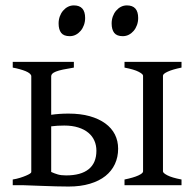

<svg xmlns="http://www.w3.org/2000/svg" viewBox="-20 -682 715 707"><path d="M216.8 -219.7Q190.4 -219.7 168.5 -216.8V-48.8Q181.2 -43 193.1 -39.6Q205.1 -36.1 223.6 -36.1Q278.3 -36.1 306.6 -59.1Q335 -82 335 -127Q335 -147 327.6 -163.8Q320.3 -180.7 305.4 -193.1Q290.5 -205.6 268.3 -212.6Q246.1 -219.7 216.8 -219.7ZM438.5 0V-21Q471.7 -27.8 489.3 -35.9Q506.8 -43.9 506.8 -50.8V-403.3Q506.8 -409.2 490.5 -417.7Q474.1 -426.3 438.5 -433.1V-454.1H648.4V-433.1Q615.2 -426.3 597.7 -418.2Q580.1 -410.2 580.1 -403.3V-50.8Q580.1 -44.9 596.4 -36.4Q612.8 -27.8 648.4 -21V0ZM252 -454.1V-433.1Q227.5 -429.2 211.7 -425.8Q195.8 -422.4 186 -418.5Q176.3 -414.6 172.4 -410.4Q168.5 -406.2 168.5 -401.4V-259.3Q197.8 -263.7 232.4 -263.7Q276.4 -263.7 310.3 -254.2Q344.2 -244.6 367.7 -227.5Q391.1 -210.4 403.1 -186.8Q415 -163.1 415 -134.3Q415 -103.5 403.1 -77.9Q391.1 -52.2 368.2 -33.9Q345.2 -15.6 311 -5.4Q276.9 4.9 232.4 4.9Q214.4 4.9 186.5 4.2Q158.7 3.4 131.8 2.4Q100.6 1.5 66.4 0H26.9V-21Q41.5 -23.4 54 -27.3Q66.4 -31.2 75.7 -35.2Q85 -39.1 90.1 -42.5Q95.2 -45.9 95.2 -48.3V-401.4Q95.2 -406.2 89.6 -411.1Q84 -416 74.5 -419.9Q64.9 -423.8 52.7 -427.2Q40.5 -430.7 26.9 -433.1V-454.1ZM488.8 -615.7Q488.8 -602.1 484.4 -589.8Q480 -577.6 472.4 -568.6Q464.8 -559.6 454.6 -554.2Q444.3 -548.8 432.1 -548.8Q410.2 -548.8 400.6 -561Q391.1 -573.2 391.1 -595.7Q391.1 -609.4 395.5 -621.6Q399.9 -633.8 407.7 -642.8Q415.5 -651.9 425.5 -657Q435.5 -662.1 447.3 -662.1Q488.8 -662.1 488.8 -615.7ZM293.5 -615.7Q293.5 -602.1 289.1 -589.8Q284.7 -577.6 277.1 -568.6Q269.5 -559.6 259.3 -554.2Q249 -548.8 236.8 -548.8Q214.8 -548.8 205.3 -561Q195.8 -573.2 195.8 -595.7Q195.8 -609.4 200.2 -621.6Q204.6 -633.8 212.4 -642.8Q220.2 -651.9 230.2 -657Q240.2 -662.1 252 -662.1Q293.5 -662.1 293.5 -615.7Z"/></svg>

Font: Gentium Plus
Style: Regular
Weight: 400
Designer: J. Victor Gaultney, Annie Olsen, Iska Routamaa
Foundry: SIL International
Version: Version 1.510